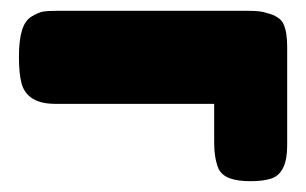

<svg xmlns="http://www.w3.org/2000/svg" viewBox="-20 -460 566 355"><path d="M473 -436Q498 -430 504.5 -415Q511 -400 511 -373V-191Q511 -140 482 -130Q467 -125 443 -125Q419 -125 404.5 -130.5Q390 -136 384 -148Q376 -168 376 -195V-268H82Q31 -268 20 -305Q15 -324 15 -354.5Q15 -385 20.5 -403.5Q26 -422 38.5 -429.5Q51 -437 59.5 -438.5Q68 -440 85 -440H439Q463 -440 473 -436Z"/></svg>

Font: Fredoka One
Style: Regular
Weight: 400
Version: Version 1.001;April 7, 2020;FontCreator 12.0.0.2522 64-bit